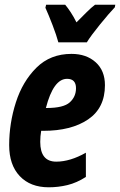

<svg xmlns="http://www.w3.org/2000/svg" viewBox="-20 -786 510 816"><path d="M349 -606Q366 -634 405 -682Q444 -730 468 -755L470 -766H384Q368 -754 348.5 -734.5Q329 -715 305 -691Q293 -715 280.5 -734Q268 -753 257 -766H176L173 -753Q187 -722 203.5 -679Q220 -636 228 -606ZM345 -34V-137Q278 -99 219 -99Q151 -99 151 -183Q151 -207 155 -230H164Q283 -230 354.5 -278.5Q426 -327 426 -424Q426 -486 386.5 -521.5Q347 -557 284 -557Q194 -557 135 -498.5Q76 -440 47.5 -351Q19 -262 19 -169Q19 -85 64 -37.5Q109 10 187 10Q228 10 267 0.5Q306 -9 345 -34ZM265 -451Q303 -451 303 -411Q303 -375 276.5 -351Q250 -327 178 -327H175Q207 -451 265 -451Z"/></svg>

Font: Noto Sans UI Condensed ExtraBold
Style: Italic
Weight: 800
Width: 3
Designer: Monotype Design Team
Foundry: Monotype Imaging Inc.
Version: 1.001